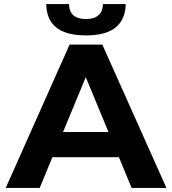

<svg xmlns="http://www.w3.org/2000/svg" viewBox="-20 -918 839 938"><path d="M561 -150H236L174 0H8L320 -700H480L793 0H623ZM510 -273 399 -541 288 -273ZM206 -898H317Q319 -825 400 -825Q440 -825 461 -843.5Q482 -862 483 -898H594Q593 -823 545 -784Q497 -745 400 -745Q208 -745 206 -898Z"/></svg>

Font: APTA Sans Regular
Style: Bold Italic
Weight: 700
Version: Version 7.200